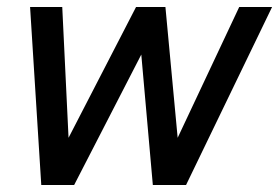

<svg xmlns="http://www.w3.org/2000/svg" viewBox="-20 -529 798 549"><path d="M98 0 66 -509H158L176 -135L369 -509H453L488 -135L664 -509H758L512 0H417L384 -373L192 0Z"/></svg>

Font: Red Hat Display SemiBold
Style: Italic
Weight: 600
Italic angle: -12°
Designer: Pentagram, MCKL
Foundry: Pentagram, MCKL
Version: Version 1.023